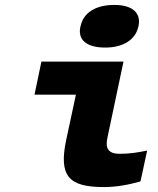

<svg xmlns="http://www.w3.org/2000/svg" viewBox="-20 -750 640 779"><path d="M465 -126C420 -126 406 -148 416 -192L481 -500H148L120 -366H288L249 -184C217 -35 259 9 402 9C451 9 501 0 550 -14L577 -139C532 -130 503 -126 465 -126ZM306 -641C295 -590 329 -557 407 -557C481 -557 530 -590 541 -641L542 -644C553 -697 518 -730 444 -730C366 -730 318 -697 307 -644Z"/></svg>

Font: LT Wave Mono Black
Style: Italic
Weight: 900
Designer: Daniel Lyons
Version: Version 2.5 (Glyphs App)